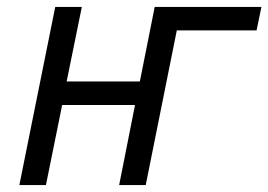

<svg xmlns="http://www.w3.org/2000/svg" viewBox="-20 -536 777 556"><path d="M36 0 140 -516H217L173 -300H385L428 -516H737L723 -448H492L402 0H325L371 -232H160L113 0Z"/></svg>

Font: Aneliza
Style: Italic
Weight: 400
Italic angle: -11.31°
Designer: Mike Abbink, Paul van der Laan, Pieter van Rosmalen
Foundry: Bold Monday
Version: Version 3.0